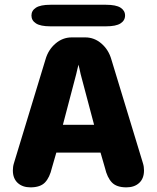

<svg xmlns="http://www.w3.org/2000/svg" viewBox="-20 -777 659 806"><path d="M108 9.5Q74.5 9.5 54.2 -9.2Q34 -28 34 -61.5Q34 -69 35 -76.5Q36 -84 38.5 -92L171 -527.5Q182.5 -568 212.8 -594Q243 -620 281 -620H338Q376 -620 406 -594Q436 -568 447.5 -527.5L580 -92Q582.5 -84 583.5 -76.5Q584.5 -69 584.5 -61.5Q584.5 -27.5 564.2 -9Q544 9.5 510.5 9.5Q469.5 9.5 449.8 -11Q430 -31.5 420.5 -72.5L402 -136.5H216.5L198 -72.5Q188.5 -31.5 168.8 -11Q149 9.5 108 9.5ZM244 -253H375L318.5 -466Q316 -477.5 313.8 -487.5Q311.5 -497.5 309.5 -505.5Q307.5 -497.5 305 -487.5Q302.5 -477.5 300 -466ZM112 -712Q112 -732.5 131 -744.8Q150 -757 191.5 -757H425Q467 -757 486 -744.8Q505 -732.5 505 -712Q505 -691 486 -678.8Q467 -666.5 425 -666.5H191.5Q150 -666.5 131 -678.8Q112 -691 112 -712Z"/></svg>

Font: Sono Monospace
Style: Bold
Weight: 700
Designer: Tyler Finck
Foundry: Tyler Finck
Version: Version 2.112